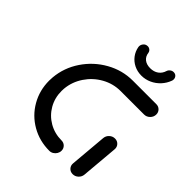

<svg xmlns="http://www.w3.org/2000/svg" viewBox="-193 -801 916 916"><g transform="rotate(45 265.5 -342.5)"><path d="M333.3 -41.5Q333.3 -30.7 327.6 -21.1Q321.9 -11.5 312.4 -5.7Q303 0 292.2 0Q225.9 0 171.5 -31.3Q117 -62.6 85.9 -116.9Q54.8 -171.1 54.8 -236.3Q54.8 -247.8 55.9 -259.3Q62.2 -329.6 102.2 -389.1Q142.2 -448.5 204.6 -483.5Q267 -518.5 337.4 -518.5H495.9Q510.7 -518.5 520.7 -508.5Q530.7 -498.5 530.7 -483.7Q530.7 -466.7 518.3 -454.4Q505.9 -442.2 489.3 -442.2H330.7Q281.1 -442.2 237 -417.6Q193 -393 164.8 -350.9Q136.7 -308.9 132.2 -259.3Q131.5 -248.1 131.5 -243Q131.5 -197 153.3 -158.9Q175.2 -120.7 213.5 -98.5Q251.9 -76.3 298.5 -76.3Q313.3 -76.3 323.3 -66.3Q333.3 -56.3 333.3 -41.5ZM449.6 0Q433.7 0 423.5 -11.1Q413.3 -22.2 414.8 -38.1L431.1 -225.2Q432.6 -241.1 444.6 -252.2Q456.7 -263.3 472.6 -263.3Q488.5 -263.3 498.7 -252.2Q508.9 -241.1 507.4 -225.2L491.1 -38.1Q489.6 -22.2 477.6 -11.1Q465.6 0 449.6 0ZM242.6 -650.4Q242.2 -651.9 242.2 -655.2Q242.2 -666.7 250.4 -675.9Q258.5 -685.2 271.5 -685.2Q280.7 -685.2 287.6 -679.4Q294.4 -673.7 295.9 -664.8Q298.5 -643.3 313.7 -631.1Q328.9 -618.9 353.7 -618.9Q378.1 -618.9 395.2 -631.1Q412.2 -643.3 418.5 -664.8Q421.5 -673.7 429.3 -679.4Q437 -685.2 446.3 -685.2Q457.8 -685.2 464.4 -678Q471.1 -670.7 471.1 -660.7Q471.1 -654.4 469.3 -650.4Q460.4 -625.6 442.2 -605.9Q424.1 -586.3 399.8 -575.2Q375.6 -564.1 348.9 -564.1Q321.9 -564.1 299.3 -575.2Q276.7 -586.3 261.9 -605.9Q247 -625.6 242.6 -650.4Z"/></g></svg>

Font: 26F Galaxy Sans
Style: Bold Italic
Weight: 700
Italic angle: -5°
Designer: C₂₉H₂₅N₃O₅
Version: Version 1.200